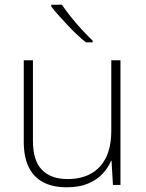

<svg xmlns="http://www.w3.org/2000/svg" viewBox="-20 -786 622 816"><path d="M492 -530V0H460L454 -103H452Q440 -73 415.5 -47Q391 -21 353.5 -5.5Q316 10 264 10Q204 10 163.5 -11.5Q123 -33 102 -76Q81 -119 81 -183V-530H120V-187Q120 -104 158 -64.5Q196 -25 267 -25Q325 -25 366.5 -48Q408 -71 430.5 -116.5Q453 -162 453 -232V-530ZM243 -766Q257 -745 279.5 -716.5Q302 -688 327.5 -660.5Q353 -633 374 -613V-606H345Q325 -622 304.5 -641.5Q284 -661 264.5 -682Q245 -703 227.5 -722.5Q210 -742 198 -758V-766Z"/></svg>

Font: Noto Sans Armenian ExtraLight
Style: Regular
Weight: 250
Designer: Monotype Design Team
Foundry: Monotype Imaging Inc.
Version: Version 2.007